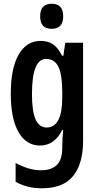

<svg xmlns="http://www.w3.org/2000/svg" viewBox="-20 -773 526 1033"><path d="M198 -553Q237 -553 264.5 -535Q292 -517 314 -473H321L331 -543H427V-15Q427 107 374 173.5Q321 240 204 240Q125 240 64 205V104Q136 143 201 143Q256 143 285.5 115Q315 87 315 20V8Q315 -9 316.5 -31Q318 -53 320 -74H315Q273 10 195 10Q121 10 79.5 -62.5Q38 -135 38 -268Q38 -406 80.5 -479.5Q123 -553 198 -553ZM228 -456Q152 -456 152 -267Q152 -174 171.5 -130.5Q191 -87 231 -87Q315 -87 315 -249V-276Q315 -370 294.5 -413Q274 -456 228 -456ZM258 -753Q320 -753 320 -685Q320 -618 258 -618Q196 -618 196 -685Q196 -753 258 -753Z"/></svg>

Font: Noto Sans Ethiopic ExtraCondensed SemiBold
Style: Regular
Weight: 600
Width: 2
Designer: Monotype Design Team
Foundry: Monotype Imaging Inc.
Version: Version 2.102; ttfautohint (v1.8.4.7-5d5b)